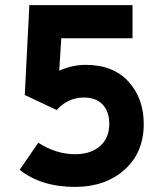

<svg xmlns="http://www.w3.org/2000/svg" viewBox="-20 -720 644 752"><path d="M274 12Q141 12 57 -55L130 -161Q200 -116 274 -116Q335 -116 371.5 -147.5Q408 -179 408 -235Q408 -283 382 -310.5Q356 -338 309 -338Q246 -338 202 -289L77 -348L95 -700H499V-570H220L212 -443Q263 -466 315 -466Q424 -466 483.5 -400Q543 -334 543 -235Q543 -122 467.5 -55Q392 12 274 12Z"/></svg>

Font: OVRPSS Recut ExtraBold
Style: Regular
Weight: 800
Designer: Giant Group
Foundry: Giant Group
Version: Version 1.001;hotconv 1.0.109;makeotfexe 2.5.65596